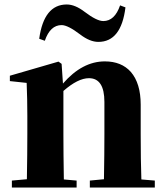

<svg xmlns="http://www.w3.org/2000/svg" viewBox="-20 -837 737 857"><path d="M540 -804Q521 -650 419 -650Q381 -650 338 -683Q283 -725 255 -725Q204 -725 180 -655L155 -664Q176 -817 278 -817Q315 -817 358 -784Q412 -743 441 -743Q492 -743 516 -813ZM671 -31V0H381V-31L444 -37Q446 -153 446 -238V-382Q446 -488 377 -488Q328 -488 263 -431V-238Q263 -154 265 -36L322 -31V0H33V-31L100 -37Q102 -155 102 -238V-321Q102 -395 99 -467L24 -475V-499L241 -562L255 -552L261 -464Q347 -563 448 -563Q522 -563 564 -516Q608 -465 608 -370V-238Q608 -123 611 -36Z"/></svg>

Font: Source Han Serif CN Heavy
Style: Regular
Weight: 900
Designer: Ryoko NISHIZUKA  (kana & ideographs); Frank Grießhammer (Latin, Greek & Cyrillic); Wenlong ZHANG  (bopomofo); Sandoll Co
Foundry: Adobe Systems Incorporated
Version: Version 1.000;PS 1;hotconv 16.6.53;makeotf.lib2.5.65590